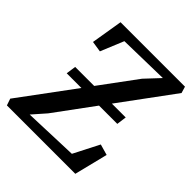

<svg xmlns="http://www.w3.org/2000/svg" viewBox="-209 -884 1025 1025"><g transform="rotate(45 303.0 -371.5)"><path d="M2.5 0 -10.5 -38 218 -347H107L115 -403H258.5L412 -611L488 -692L203.5 -686L149.5 -555L88 -564.5L117.5 -743H604L615 -706L392 -403H496.5L489 -347H351L188.5 -126L123 -51.5L430.5 -62.5L504.5 -207L566 -189.5L519 0Z"/></g></svg>

Font: Merriweather 24pt Medium
Style: Italic
Weight: 500
Italic angle: -7.8°
Version: Version 2.101